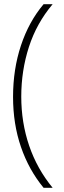

<svg xmlns="http://www.w3.org/2000/svg" viewBox="-20 -734 304 912"><path d="M42 -274Q42 -405 79.5 -518Q117 -631 187 -714H230Q154 -624 117.5 -511.5Q81 -399 81 -275Q81 -152 118.5 -42Q156 68 230 158H187Q117 73 79.5 -36Q42 -145 42 -274Z"/></svg>

Font: Noto Sans Lao UI ExtLt
Style: Regular
Weight: 200
Designer: Monotype Design Team
Foundry: Monotype Imaging Inc.
Version: Version 2.000; ttfautohint (v1.8.4.7-5d5b)